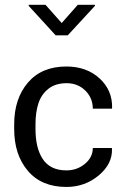

<svg xmlns="http://www.w3.org/2000/svg" viewBox="-20 -756 511 787"><path d="M125.5 -227.5Q125.5 -150.9 153.8 -106.4Q184.6 -57.6 252 -57.6Q295.9 -57.6 328.1 -84.5Q360.4 -111.3 360.4 -149.4H438L439 -146.5Q441.4 -84.5 384.8 -37.1Q328.1 10.3 252 10.3Q150.4 10.3 94.2 -55.7Q38.1 -121.6 38.1 -227.5V-246.1Q38.1 -351.6 94.5 -417.5Q150.9 -483.4 252 -483.4Q335 -483.4 388.2 -434.6Q441.4 -385.7 439.5 -313L438.5 -310.5H360.4Q360.4 -354.5 329.6 -384.8Q298.8 -415 253.2 -415Q207.5 -415 178.5 -392.1Q149.4 -369.1 137.5 -332.5Q125.5 -295.9 125.5 -246.1ZM369.1 -736.3V-731.9L257.8 -611.3H208L97.7 -731.9V-736.3H166.5L232.9 -661.6L298.8 -736.3Z"/></svg>

Font: Yantramanav
Style: Regular
Weight: 400
Version: Version 1.001;PS 1.0;hotconv 1.0.72;makeotf.lib2.5.5900; ttf